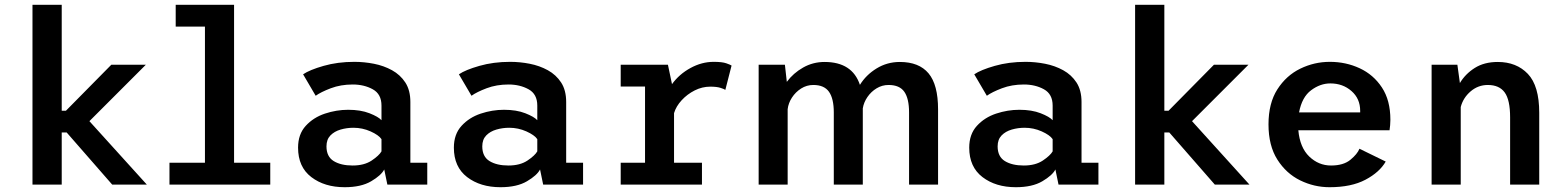

<svg xmlns="http://www.w3.org/2000/svg" viewBox="-20 -770 6540 801"><path d="M115.5 0V-750H237.5V-308H255L444.5 -500H588.5L353 -264.5L592.5 0H448L258 -217.5H237.5V0Z M687 0V-91H835V-659H713V-750H956.5V-91H1107.5V0Z M1418 11Q1334 11 1278.8 -31.2Q1223.5 -73.5 1223.5 -154Q1223.5 -210 1255.5 -245Q1287.5 -280 1335.5 -296Q1383.5 -312 1432.5 -312Q1484.5 -312 1521.5 -297.5Q1558.5 -283 1571.5 -268.5V-329.5Q1571.5 -377.5 1535.2 -397.5Q1499 -417.5 1451.5 -417.5Q1401.5 -417.5 1360 -401.8Q1318.5 -386 1297 -370.5L1244.5 -460Q1271.5 -478.5 1330 -495.2Q1388.5 -512 1458.5 -512Q1499 -512 1540 -504Q1581 -496 1615.5 -477Q1650 -458 1671 -425.8Q1692 -393.5 1692 -344.5V-91H1762.5V0H1596L1583 -63Q1570.5 -38.5 1528.5 -13.8Q1486.5 11 1418 11ZM1451 -79.5Q1499.5 -79.5 1530.5 -100.2Q1561.5 -121 1571.5 -138.5V-189.5Q1560 -206.5 1526 -221.8Q1492 -237 1454.5 -237Q1427 -237 1401 -229.5Q1375 -222 1358.5 -205Q1342 -188 1342 -159.5Q1342 -116.5 1372.2 -98Q1402.5 -79.5 1451 -79.5Z M2068 11Q1984 11 1928.8 -31.2Q1873.5 -73.5 1873.5 -154Q1873.5 -210 1905.5 -245Q1937.5 -280 1985.5 -296Q2033.5 -312 2082.5 -312Q2134.5 -312 2171.5 -297.5Q2208.5 -283 2221.5 -268.5V-329.5Q2221.5 -377.5 2185.2 -397.5Q2149 -417.5 2101.5 -417.5Q2051.5 -417.5 2010 -401.8Q1968.5 -386 1947 -370.5L1894.5 -460Q1921.5 -478.5 1980 -495.2Q2038.5 -512 2108.5 -512Q2149 -512 2190 -504Q2231 -496 2265.5 -477Q2300 -458 2321 -425.8Q2342 -393.5 2342 -344.5V-91H2412.5V0H2246L2233 -63Q2220.5 -38.5 2178.5 -13.8Q2136.5 11 2068 11ZM2101 -79.5Q2149.5 -79.5 2180.5 -100.2Q2211.5 -121 2221.5 -138.5V-189.5Q2210 -206.5 2176 -221.8Q2142 -237 2104.5 -237Q2077 -237 2051 -229.5Q2025 -222 2008.5 -205Q1992 -188 1992 -159.5Q1992 -116.5 2022.2 -98Q2052.5 -79.5 2101 -79.5Z M2569.5 0V-91H2671V-409H2569.5V-500H2766.5L2783.5 -419Q2813.5 -460.5 2860.5 -486.2Q2907.5 -512 2957.5 -512Q2992.5 -512 3009.8 -506Q3027 -500 3032 -496.5L3006 -395Q3001.5 -398.5 2985.8 -403.5Q2970 -408.5 2943 -408.5Q2909.5 -408.5 2878.2 -392.8Q2847 -377 2823.8 -351.8Q2800.5 -326.5 2792 -298V-91H2908.5V0Z M3145 0V-500H3254.5L3262.5 -428.5Q3289.5 -465 3330.5 -488.2Q3371.5 -511.5 3420 -511.5Q3535.5 -511.5 3567.5 -416Q3593 -457.5 3637 -484.5Q3681 -511.5 3734 -511.5Q3814 -511.5 3853.8 -464Q3893.5 -416.5 3893.5 -313.5V0H3772.5V-301Q3772.5 -358.5 3752.8 -387Q3733 -415.5 3687 -415.5Q3660 -415.5 3637 -401.5Q3614 -387.5 3598.8 -365.2Q3583.5 -343 3579.5 -318V0H3458.5V-301Q3458.5 -358.5 3438.5 -387Q3418.5 -415.5 3373 -415.5Q3345.5 -415.5 3322.2 -400.8Q3299 -386 3284 -363Q3269 -340 3266 -314.5V0Z M4218 11Q4134 11 4078.8 -31.2Q4023.5 -73.5 4023.5 -154Q4023.5 -210 4055.5 -245Q4087.5 -280 4135.5 -296Q4183.5 -312 4232.5 -312Q4284.5 -312 4321.5 -297.5Q4358.5 -283 4371.5 -268.5V-329.5Q4371.5 -377.5 4335.2 -397.5Q4299 -417.5 4251.5 -417.5Q4201.5 -417.5 4160 -401.8Q4118.5 -386 4097 -370.5L4044.5 -460Q4071.5 -478.5 4130 -495.2Q4188.5 -512 4258.5 -512Q4299 -512 4340 -504Q4381 -496 4415.5 -477Q4450 -458 4471 -425.8Q4492 -393.5 4492 -344.5V-91H4562.5V0H4396L4383 -63Q4370.5 -38.5 4328.5 -13.8Q4286.5 11 4218 11ZM4251 -79.5Q4299.5 -79.5 4330.5 -100.2Q4361.5 -121 4371.5 -138.5V-189.5Q4360 -206.5 4326 -221.8Q4292 -237 4254.5 -237Q4227 -237 4201 -229.5Q4175 -222 4158.5 -205Q4142 -188 4142 -159.5Q4142 -116.5 4172.2 -98Q4202.5 -79.5 4251 -79.5Z M4715.5 0V-750H4837.5V-308H4855L5044.5 -500H5188.5L4953 -264.5L5192.5 0H5048L4858 -217.5H4837.5V0Z M5526.5 11Q5462.5 11 5404.2 -17.5Q5346 -46 5309 -104.2Q5272 -162.5 5272 -251Q5272 -339.5 5309 -397.2Q5346 -455 5404.5 -483.5Q5463 -512 5528 -512Q5595 -512 5652.5 -485.2Q5710 -458.5 5745.2 -405Q5780.5 -351.5 5780.5 -270.5Q5780.5 -260 5779.5 -247.8Q5778.5 -235.5 5777 -226.5H5396.5Q5403 -154.5 5442 -117Q5481 -79.5 5533 -79.5Q5584.5 -79.5 5613.5 -103.2Q5642.5 -127 5651.5 -149.5L5761 -96Q5735.5 -51.5 5676.5 -20.2Q5617.5 11 5526.5 11ZM5530 -422Q5488 -422 5449.8 -393.5Q5411.5 -365 5399.5 -301H5654.5V-307.5Q5654.5 -358.5 5618.2 -390.2Q5582 -422 5530 -422Z M5952.5 0V-500H6060L6070.5 -423.5Q6093 -461.5 6132.5 -486.5Q6172 -511.5 6228.5 -511.5Q6306.5 -511.5 6354 -461.8Q6401.5 -412 6401.5 -299.5V0H6280V-280.5Q6280 -353 6257.5 -384.2Q6235 -415.5 6187 -415.5Q6146.5 -415.5 6115.2 -388.8Q6084 -362 6074 -323.5V0Z"/></svg>

Font: Trispace Medium
Style: Regular
Weight: 500
Designer: Tyler Finck
Foundry: Etcetera Type Company
Version: Version 1.210; ttfautohint (v1.8.3)